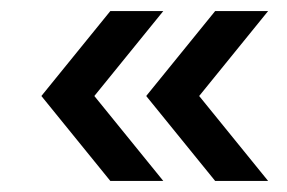

<svg xmlns="http://www.w3.org/2000/svg" viewBox="-20 -414 521 348"><path d="M151 -240 276 -86H180L55 -240L180 -394H276ZM341 -240 466 -86H370L245 -240L370 -394H466Z"/></svg>

Font: Baumans
Style: Regular
Weight: 400
Designer: Henadij Zarechnjuk
Foundry: Cyreal (www.cyreal.org)
Version: Version 001.001